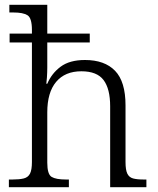

<svg xmlns="http://www.w3.org/2000/svg" viewBox="-20 -780 657 800"><path d="M17 0V-32H32Q61 -32 79 -36.5Q97 -41 105 -56.5Q113 -72 113 -105V-603H20V-640H113V-655Q113 -705 94.5 -716.5Q76 -728 36 -728H19V-760H177V-640H354V-603H177V-499Q177 -479 175.5 -457Q174 -435 173 -431H177Q195 -474 232.5 -502Q270 -530 334 -530Q416 -530 459.5 -485Q503 -440 503 -341V-105Q503 -72 510.5 -56.5Q518 -41 534.5 -36.5Q551 -32 579 -32H590V0H439V-337Q439 -410 411.5 -446.5Q384 -483 319 -483Q251 -483 214 -439Q177 -395 177 -312V-102Q177 -54 195 -43Q213 -32 255 -32H267V0Z"/></svg>

Font: Noto Serif Tamil Light
Style: Regular
Weight: 300
Designer: Indian Type Foundry, Tom Grace, and the Monotype Design Team
Foundry: Monotype Imaging Inc.
Version: Version 2.004; ttfautohint (v1.8.4.7-5d5b)